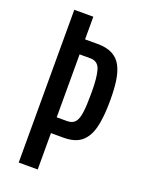

<svg xmlns="http://www.w3.org/2000/svg" viewBox="-159 -937 775 1015"><g transform="rotate(20 229.0 -429.5)"><path d="M77.6 0V-859.4H184.6V-731.9H254.9Q306.6 -731.9 339.1 -714.6Q371.6 -697.3 388.9 -664.6Q406.2 -631.8 413.1 -585.4Q419.9 -539.1 419.9 -481.4V-469.2Q419.9 -383.3 406 -324.5Q392.1 -265.6 356.7 -235.1Q321.3 -204.6 255.9 -204.6H184.6V0ZM184.6 -293.5H242.7Q272.5 -293.5 287.4 -310.5Q302.2 -327.6 307.6 -366.2Q313 -404.8 313 -469.7V-483.9Q313 -564.9 300.5 -606.2Q288.1 -647.5 244.6 -647.5H184.6Z"/></g></svg>

Font: Antonio Medium
Style: Regular
Weight: 500
Designer: Vernon Adams
Foundry: Vernon Adams
Version: Version 1.002